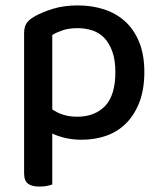

<svg xmlns="http://www.w3.org/2000/svg" viewBox="-20 -502 597 709"><path d="M281 14Q249 14 221 7.5Q193 1 173 -9V179Q166 182 153.5 184.5Q141 187 126 187Q97 187 83 176Q69 165 69 138V-379Q69 -401 77 -414.5Q85 -428 107 -441Q135 -457 175.5 -469.5Q216 -482 267 -482Q319 -482 364 -467.5Q409 -453 442 -423Q475 -393 494 -346.5Q513 -300 513 -236Q513 -173 495.5 -126.5Q478 -80 447.5 -48.5Q417 -17 374.5 -1.5Q332 14 281 14ZM265 -71Q330 -71 368 -110.5Q406 -150 406 -236Q406 -280 395 -311Q384 -342 365.5 -361.5Q347 -381 321.5 -389.5Q296 -398 267 -398Q235 -398 212.5 -390.5Q190 -383 173 -373V-98Q190 -86 213 -78.5Q236 -71 265 -71Z"/></svg>

Font: Baloo Paaji 2 Medium
Style: Regular
Weight: 500
Designer: Shuchita Grover, Noopur Datye and Ek Type
Foundry: Ek Type
Version: Version 1.640;hotconv 1.0.111;makeotfexe 2.5.65597; ttfautoh